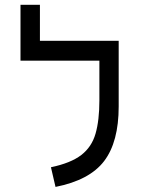

<svg xmlns="http://www.w3.org/2000/svg" viewBox="-20 -752 626 782"><path d="M463.4 -585.9V-318.4Q463.4 -173.8 404.1 -95.9Q344.7 -18.1 206.1 9.3L187.5 -70.8Q268.6 -87.9 311 -120.6Q353.5 -153.3 369.1 -207.5Q384.8 -261.7 384.8 -343.3V-504.9H63.5V-732.4H142.6V-585.9Z"/></svg>

Font: CaskaydiaMono NF SemiLight
Style: Regular
Weight: 350
Designer: Aaron Bell
Foundry: Saja Typeworks
Version: Version 2111.001; ttfautohint (v1.8.4);Nerd Fonts 3.1.1